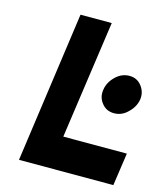

<svg xmlns="http://www.w3.org/2000/svg" viewBox="-106 -780 735 861"><g transform="rotate(15 261.5 -350.0)"><path d="M63 0H501L523 -152H228L306 -700H161ZM518 -402Q523 -437 501 -465Q480 -492 445 -492Q409 -492 381 -465Q352 -437 347 -402Q341 -366 363 -339Q384 -312 420 -312Q456 -312 483 -339Q512 -366 518 -402Z"/></g></svg>

Font: Unageo
Style: ExtraBold-Italic
Weight: 800
Designer: Richard Sepsi
Foundry: Richard Sepsi
Version: Version 2.000